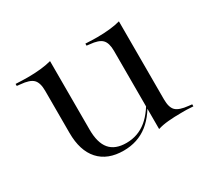

<svg xmlns="http://www.w3.org/2000/svg" viewBox="-96 -571 791 732"><g transform="rotate(-30 299.5 -205.0)"><path d="M188.7 -412.9V-206.5H116.1V-333.9Q116.1 -369.4 101.2 -384.3Q86.3 -399.2 46 -402.4L31.5 -404V-412.9Q50.8 -412.1 61.7 -411.7Q72.6 -411.3 84.7 -411.3Q114.5 -411.3 141.1 -414.1Q167.7 -416.9 188.7 -422.6ZM188.7 -206.5V-121Q188.7 -62.9 212.5 -34.7Q236.3 -6.5 285.5 -6.5Q336.3 -6.5 375 -37.9Q413.7 -69.4 444.4 -136.3V-129Q414.5 -57.3 369.4 -21.8Q324.2 13.7 262.1 13.7Q191.9 13.7 154 -28.2Q116.1 -70.2 116.1 -148.4V-206.5ZM419.4 0V-206.5H491.9V-79Q491.9 -43.5 506.5 -29Q521 -14.5 561.3 -10.5L575.8 -8.9V0Q556.5 -1.6 546 -1.6Q535.5 -1.6 522.6 -1.6Q492.7 -1.6 466.1 0.8Q439.5 3.2 419.4 9.7ZM491.9 -412.9V-206.5H419.4V-334.7Q419.4 -369.4 404.8 -384.3Q390.3 -399.2 351.6 -402.4L338.7 -404V-412.9Q358.1 -412.1 368.5 -411.7Q379 -411.3 390.3 -411.3Q418.5 -411.3 445.2 -414.1Q471.8 -416.9 491.9 -422.6Z"/></g></svg>

Font: Playfair 144pt SemiExpanded Light
Style: Regular
Weight: 300
Width: 6
Designer: Claus Eggers Sørensen
Foundry: Claus Eggers Sørensen
Version: Version 2.203